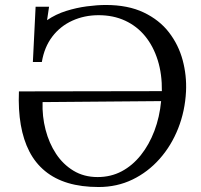

<svg xmlns="http://www.w3.org/2000/svg" viewBox="-20 -736 809 771"><path d="M376 15Q307 15 253.5 -1Q200 -17 161 -49Q122 -81 98 -127.5Q74 -174 63.5 -234.5Q53 -295 56 -369L630 -370Q631 -438 613.5 -494Q596 -550 563 -590.5Q530 -631 482.5 -653Q435 -675 376 -675Q319 -675 270.5 -653Q222 -631 190 -589Q158 -547 148 -487H112L123 -709H177L169 -655Q204 -679 245.5 -692Q287 -705 328.5 -710.5Q370 -716 405 -716Q494 -716 557 -686Q620 -656 658.5 -606Q697 -556 713.5 -494.5Q730 -433 727 -369Q723 -290 695.5 -220.5Q668 -151 621 -98Q574 -45 512 -15Q450 15 376 15ZM372 -25Q425 -25 468.5 -48Q512 -71 545.5 -113Q579 -155 600 -210.5Q621 -266 627 -330L151 -326Q149 -269 163 -215Q177 -161 205 -118.5Q233 -76 275 -50.5Q317 -25 372 -25Z"/></svg>

Font: Lora
Style: Italic
Weight: 400
Italic angle: -3°
Designer: Olga Karpushina, Alexei Vanyashin (Cyrillic)
Foundry: Cyreal
Version: Version 3.008